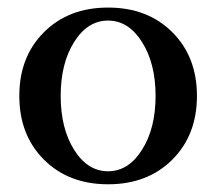

<svg xmlns="http://www.w3.org/2000/svg" viewBox="-20 -473 568 505"><path d="M264.2 11.7Q160.6 11.7 95.7 -53Q30.8 -117.7 30.8 -220.7Q30.8 -323.7 95.7 -388.4Q160.6 -453.1 264.2 -453.1Q368.2 -453.1 433.1 -388.4Q498 -323.7 498 -220.7Q498 -117.7 433.1 -53Q368.2 11.7 264.2 11.7ZM175 -78.9Q210.4 -22.5 264.2 -22.5Q317.9 -22.5 353.5 -78.9Q389.2 -135.3 389.2 -220.7Q389.2 -306.2 353.5 -362.5Q317.9 -418.9 264.2 -418.9Q210.4 -418.9 175 -362.5Q139.6 -306.2 139.6 -220.7Q139.6 -135.3 175 -78.9Z"/></svg>

Font: Elstob 10pt Medium
Style: Regular
Weight: 500
Designer: Peter S. Baker
Version: Version 1.015